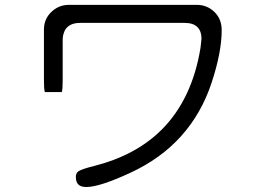

<svg xmlns="http://www.w3.org/2000/svg" viewBox="-20 -708 1040 770"><path d="M228 -338.9Q231.4 -350.1 231.4 -386.7V-545.9Q231.4 -550.8 231.7 -555.2Q231.9 -559.6 232.7 -563.7Q233.4 -567.9 234.6 -571.8Q235.8 -575.7 237.3 -579.3Q238.8 -583 240.2 -586.4Q256.8 -616.2 301.8 -616.2H720.7Q754.9 -616.2 772 -599.1Q788.1 -583 788.1 -552.7V-552.2L784.2 -516.6Q750.5 -310.1 628.4 -188Q525.4 -85.4 359.9 -43Q304.2 -29.3 293.5 -20L291.5 -18.6Q284.2 -11.2 284.2 2Q284.2 22 294.2 32Q304.2 42 326.2 42Q379.4 42 502.4 -14.9Q625.5 -71.8 706.8 -162.6Q788.1 -253.4 828.6 -376.2Q869.1 -499 869.1 -586.9Q869.1 -631.8 839.8 -660.2Q810.5 -688.5 769.5 -688.5H255.9Q214.4 -688.5 184.1 -658.2Q156.2 -630.4 156.2 -588.9V-386.7Q156.2 -349.6 159.7 -338.9Z"/></svg>

Font: YuPearl-Light
Style: Light
Weight: 300
Designer: Max Yao
Foundry: Max-Everyday
Version: Version 1.011; ttfautohint (v1.8.3)